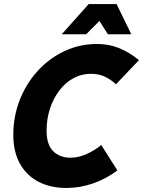

<svg xmlns="http://www.w3.org/2000/svg" viewBox="-20 -920 709 952"><path d="M46 -251Q46 -343 78 -424.5Q110 -506 167 -568.5Q224 -631 299.5 -666.5Q375 -702 461 -702Q518 -702 568 -682.5Q618 -663 669 -622L555 -502Q527 -528 497.5 -541Q468 -554 430 -554Q385 -554 345.5 -533Q306 -512 276 -473.5Q246 -435 228.5 -383.5Q211 -332 211 -272Q211 -203 243.5 -170.5Q276 -138 331 -138Q369 -138 410 -156.5Q451 -175 482 -201L562 -75Q508 -34 442.5 -11Q377 12 310 12Q230 12 170.5 -19Q111 -50 78.5 -109Q46 -168 46 -251ZM286 -750 420 -900H558L631 -750H515L473 -816L407 -750Z"/></svg>

Font: Radio Canada
Style: Italic
Weight: 400
Italic angle: -12°
Designer: Charles Daoud, Etienne Aubert Bonn, Alexandre Saumier Demers, Jacques Le Bailly
Foundry: Radio-Canada
Version: Version 2.104;gftools[0.9.28.dev5+ged2979d]